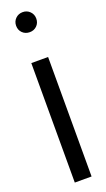

<svg xmlns="http://www.w3.org/2000/svg" viewBox="-141 -727 416 755"><g transform="rotate(-20 66.5 -350.0)"><path d="M31.3 -500H101.5V0H31.3ZM25.3 -658.1Q25.3 -675.8 37.4 -687.9Q49.5 -700 67.7 -700Q85.4 -700 97.5 -687.9Q109.6 -675.8 109.6 -658.1Q109.6 -639.9 97.5 -628Q85.4 -616.2 67.7 -616.2Q49.5 -616.2 37.4 -628Q25.3 -639.9 25.3 -658.1Z"/></g></svg>

Font: Myanmar KatKuu
Style: Regular
Weight: 400
Designer: Khon Soe Zaw Thu
Foundry: MPUA
Version: Version 1.00 September 13, 2016, initial release